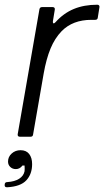

<svg xmlns="http://www.w3.org/2000/svg" viewBox="-50 -579 442 813"><path d="M34 0Q29 0 26.5 -3Q24 -6 25 -11L117 -540Q119 -549 128 -549H173Q178 -549 180.5 -546Q183 -543 182 -538L174 -489V-486Q174 -480 178 -480Q180 -480 185 -485Q219 -523 262.5 -541Q306 -559 362 -559Q367 -559 369.5 -556Q372 -553 371 -548L364 -504Q363 -495 353 -495H337Q258 -495 211 -447Q182 -417 164 -373.5Q146 -330 135 -268L90 -9Q89 0 79 0ZM-30 203V201Q-29 192 -19 192Q12 190 31 178Q50 166 54 146Q55 137 54 122H45Q34 137 17 137Q3 137 -6.5 128Q-16 119 -16 105Q-16 85 -0.5 71Q15 57 37 57Q61 57 73.5 73Q86 89 86 116Q86 158 61.5 184.5Q37 211 -20 214Q-32 214 -30 203Z"/></svg>

Font: Open Sauce Two Light Italic
Style: Regular
Weight: 300
Italic angle: -10°
Designer: Alfredo Marco Pradil
Foundry: Creative Sauce Fz LLC
Version: Version 1.477